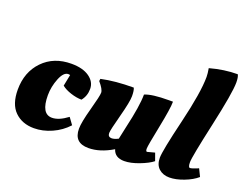

<svg xmlns="http://www.w3.org/2000/svg" viewBox="-115 -956 1506 1189"><g transform="rotate(20 638.5 -361.0)"><path d="M282 -376Q251 -376 229 -321Q207 -266 207 -210Q207 -87 278 -87Q323 -87 380 -130L412 -86Q370 -40 311.5 -14Q253 12 195 12Q117 12 68.5 -35.5Q20 -83 20 -179Q20 -295 91.5 -369Q163 -443 279 -443Q354 -443 397 -412.5Q440 -382 440 -335.5Q440 -289 412 -255Q379 -255 340.5 -267.5Q302 -280 279 -299L294 -374Q288 -376 282 -376Z M476 -401 478 -416Q569 -436 691 -436Q699 -419 699 -382Q699 -345 671.5 -242Q644 -139 644 -120Q644 -94 669 -94Q686 -94 712 -107Q715 -123 730 -191Q765 -342 765 -417Q811 -437 922 -437H949Q949 -392 922.5 -261Q896 -130 895.5 -110Q895 -90 904 -90L953 -103L971 -53Q942 -30 887 -9Q832 12 790 12Q728 12 713 -38Q630 12 554 12Q459 12 459 -81Q459 -123 485.5 -219Q512 -315 512 -337Q512 -359 476 -401Z M1092 -652Q1092 -674 1086 -708Q1180 -734 1268 -734Q1277 -718 1277 -682Q1277 -614 1226.5 -385.5Q1176 -157 1176 -122Q1176 -87 1188 -87Q1198 -87 1231 -100L1242 -105L1266 -56Q1234 -28 1182 -8Q1130 12 1087.5 12Q1045 12 1018 -12.5Q991 -37 991 -83Q991 -129 1041.5 -339.5Q1092 -550 1092 -652Z"/></g></svg>

Font: Oleo Script
Style: Bold
Weight: 700
Designer: Soytutype
Foundry: Soytutype
Version: Version 1.002